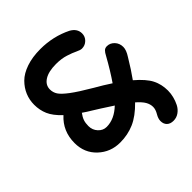

<svg xmlns="http://www.w3.org/2000/svg" viewBox="-233 -840 1135 1135"><g transform="rotate(-45 334.0 -272.5)"><path d="M241.2 23.9Q161.1 23.9 104.5 -29.3Q47.9 -82.5 47.9 -165Q47.9 -264.2 118.2 -328.1Q72.8 -371.1 55.9 -409.9Q39.1 -448.7 39.1 -494.1Q39.1 -534.2 54 -570.1Q68.8 -606 98.6 -636Q128.4 -666 179.7 -683.6Q231 -701.2 297.9 -701.2Q404.3 -701.2 496.1 -655.8Q538.1 -632.3 538.1 -591.8Q538.1 -565.4 519.3 -547.1Q500.5 -528.8 474.1 -528.8Q460.9 -528.8 438.7 -539.8Q416.5 -550.8 381.3 -562Q346.2 -573.2 300.8 -573.2Q238.3 -573.2 203.6 -551.3Q168.9 -529.3 168.9 -492.2Q168.9 -466.8 182.4 -446Q195.8 -425.3 236.6 -394.5Q277.3 -363.8 358.9 -315.9Q409.7 -287.1 457 -255.9Q498.5 -315.9 543 -396Q553.7 -417 563.2 -426Q572.8 -435.1 587.9 -435.1Q614.7 -435.1 634.3 -414.3Q653.8 -393.6 653.8 -362.8Q653.8 -336.9 630.9 -301.8Q589.4 -232.4 554.2 -184.1Q614.7 -132.3 636.5 -89.4Q658.2 -46.4 658.2 5.9Q658.2 29.3 652.1 54.4Q646 79.6 634.3 102.8Q622.6 126 601.8 140.9Q581.1 155.8 555.2 155.8Q528.8 155.8 513.9 141.4Q499 127 499 102.1Q499 82 513.4 57.9Q527.8 33.7 527.8 12.2Q527.8 -10.3 515.4 -32.2Q502.9 -54.2 471.2 -82Q414.1 -23.4 359.6 0.2Q305.2 23.9 241.2 23.9ZM176.8 -178.2Q176.8 -145 198.5 -121.6Q220.2 -98.1 250 -98.1Q314.5 -98.1 373 -153.8Q290 -208 256.8 -228Q230 -243.7 205.1 -261.2Q189.5 -240.2 183.1 -221.7Q176.8 -203.1 176.8 -178.2Z"/></g></svg>

Font: Shantell Sans Irregular Bouncy
Style: Regular
Weight: 600
Designer: Stephen Nixon, Anya Danilova, Shantell Martin
Foundry: Arrow Type
Version: Version 1.006;[9816181b4]